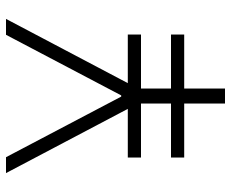

<svg xmlns="http://www.w3.org/2000/svg" viewBox="-85 -685 770 640"><g transform="rotate(-90 300.0 -365.0)"><path d="M95 -136V-180H505V-136ZM95 -280V-324H505V-280ZM275 0V-290L43 -730H96L298 -346H302L504 -730H557L325 -290V0Z"/></g></svg>

Font: M PLUS Code Latin Expanded Light
Style: Regular
Weight: 300
Width: 7
Designer: Coji Morishita
Foundry: UNDERFOREST DESIGN
Version: Version 1.002; ttfautohint (v1.8.3)